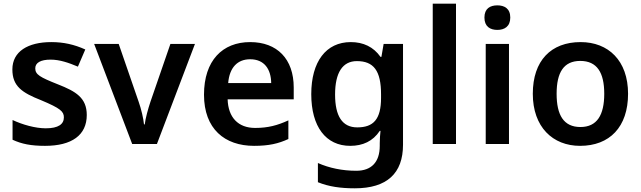

<svg xmlns="http://www.w3.org/2000/svg" viewBox="-20 -780 3471 1040"><path d="M450 -157C450 -250 391 -285 294 -323C196 -362 171 -376 171 -410C171 -440 200 -457 254 -457C304 -457 352 -440 402 -419L442 -512C382 -539 324 -552 258 -552C131 -552 47 -501 47 -404C47 -313 99 -278 203 -237C308 -193 326 -176 326 -144C326 -108 297 -85 228 -85C171 -85 101 -105 48 -130V-23C98 0 148 10 224 10C369 10 450 -48 450 -157Z M696 0H830L1036 -542H903L795 -229C782 -190 768 -140 764 -106H760C757 -138 745 -190 731 -229L623 -542H490Z M1335 -552C1185 -552 1085 -452 1085 -267C1085 -82 1197 10 1356 10C1436 10 1488 -2 1542 -27V-128C1483 -101 1432 -87 1362 -87C1270 -87 1216 -144 1213 -242H1571V-306C1571 -461 1481 -552 1335 -552ZM1335 -459C1412 -459 1448 -405 1449 -330H1216C1223 -415 1267 -459 1335 -459Z M1880 -552C1746 -552 1666 -446 1666 -270C1666 -94 1745 10 1877 10C1945 10 2000 -15 2037 -71H2041C2039 -55 2037 -24 2037 -4V10C2037 98 1992 145 1910 145C1834 145 1763 130 1702 103V207C1761 231 1825 240 1902 240C2076 240 2163 159 2163 4V-542H2058L2046 -472H2041C2003 -526 1948 -552 1880 -552ZM1913 -449C2004 -449 2044 -397 2044 -269V-250C2044 -134 2003 -90 1915 -90C1834 -90 1795 -151 1795 -268C1795 -387 1836 -449 1913 -449Z M2450 0V-760H2324V0Z M2674 -751C2635 -751 2604 -734 2604 -685C2604 -636 2635 -618 2674 -618C2712 -618 2744 -636 2744 -685C2744 -734 2712 -751 2674 -751ZM2737 -542H2611V0H2737Z M3382 -272C3382 -452 3275 -552 3125 -552C2965 -552 2866 -452 2866 -272C2866 -92 2974 10 3122 10C3282 10 3382 -92 3382 -272ZM2995 -272C2995 -387 3033 -450 3123 -450C3214 -450 3253 -387 3253 -272C3253 -157 3214 -92 3124 -92C3033 -92 2995 -157 2995 -272Z"/></svg>

Font: Noto Sans Bamum SemiBold
Style: Regular
Weight: 600
Designer: Monotype Design Team
Foundry: Monotype Imaging Inc.
Version: Version 2.002